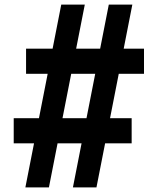

<svg xmlns="http://www.w3.org/2000/svg" viewBox="-20 -820 690 840"><path d="M351 -800 194 0H91L248 -800ZM559 -800 402 0H299L456 -800ZM94 -607H610V-497H94ZM40 -303H556V-193H40Z"/></svg>

Font: Martian Mono SemiCondensed Medium
Style: Regular
Weight: 500
Width: 4
Designer: Roman Shamin
Foundry: Evil Martians
Version: Version 1.000